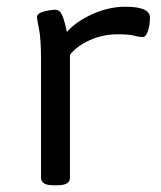

<svg xmlns="http://www.w3.org/2000/svg" viewBox="-20 -549 478 571"><path d="M141 2Q119 2 110.5 -4Q102 -10 102 -20V-371Q102 -433 96 -463Q90 -493 90 -497Q90 -507 101 -511.5Q112 -516 125 -518Q138 -520 144 -520Q158 -520 165 -503.5Q172 -487 179 -454Q207 -486 256 -507.5Q305 -529 352 -529Q426 -529 426 -497Q426 -475 420 -457Q414 -439 405 -439Q392 -439 378.5 -443Q365 -447 330 -447Q286 -447 247 -429.5Q208 -412 188 -386V-20Q188 -10 179.5 -4Q171 2 149 2Z"/></svg>

Font: Asap Expanded
Style: Regular
Weight: 400
Width: 7
Designer: Pablo Cosgaya
Foundry: Omnibus-Type
Version: Version 3.001; ttfautohint (v1.8.4.7-5d5b)